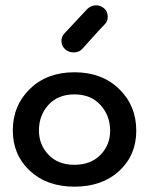

<svg xmlns="http://www.w3.org/2000/svg" viewBox="-20 -686 555 720"><path d="M259 14Q156 14 92 -45.5Q28 -105 28 -197Q28 -290 92 -352.5Q156 -415 259 -415Q362 -415 426.5 -352.5Q491 -290 491 -196Q491 -104 427 -45Q363 14 259 14ZM393 -196Q393 -252 357 -292Q321 -332 259 -332Q197 -332 161.5 -292.5Q126 -253 126 -197Q126 -143 162 -105.5Q198 -68 259 -68Q320 -68 356.5 -105Q393 -142 393 -196ZM226 -500Q212 -511 210.5 -529Q209 -547 221 -560Q305 -650 307 -652Q320 -665 338 -666Q356 -667 370 -655Q383 -644 384 -625.5Q385 -607 373 -595Q356 -578 327 -545.5Q298 -513 289 -503Q277 -490 258 -489.5Q239 -489 226 -500Z"/></svg>

Font: Hoogli
Style: Bold
Weight: 700
Designer: Anand Singh Naorem
Foundry: Brand New Type
Version: Version 1.00 b007